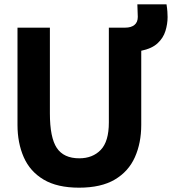

<svg xmlns="http://www.w3.org/2000/svg" viewBox="-20 -838 796 889"><path d="M484 -710V-271Q484 -183 446.5 -144Q409 -105 347 -105Q275 -105 243 -153Q211 -201 211 -313V-710H61V-260Q61 -176 90 -110Q119 -44 182 -6.5Q245 31 346 31Q448 31 511.5 -6.5Q575 -44 604.5 -110Q634 -176 634 -260V-603Q683 -613 709.5 -637.5Q736 -662 746 -694.5Q756 -727 756 -759Q756 -770 755 -784.5Q754 -799 751 -818H616Q616 -805 617 -789Q618 -773 618 -760Q618 -735 602.5 -722.5Q587 -710 560 -710Z"/></svg>

Font: Repo Bold
Style: Bold
Weight: 700
Designer: Stefan Peev
Foundry: Context Ltd
Version: Version 1.502